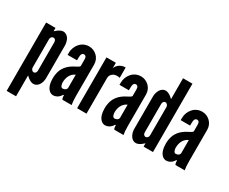

<svg xmlns="http://www.w3.org/2000/svg" viewBox="-133 -1167 2134 1788"><g transform="rotate(30 934.0 -273.5)"><path d="M40 -547H141V-511C158 -527 173 -539 193 -548C202 -553 212 -555 221 -555C249 -555 268 -539 281 -519C293 -498 299 -471 299 -448V-99C299 -76 293 -49 281 -29C268 -8 249 8 221 8C202 8 182 -3 167 -14C158 -21 150 -28 141 -36V188H40ZM141 -120C141 -104 156 -87 171 -87C186 -87 198 -101 198 -120V-427C198 -446 186 -460 171 -460C156 -460 141 -446 141 -427Z M522 -417C522 -426 522 -440 519 -450C515 -460 507 -467 494 -467C477 -467 470 -454 467 -438C466 -430 465 -421 465 -412C465 -403 465 -394 465 -386H364V-409C364 -449 379 -485 403 -512C427 -539 461 -555 500 -555C533 -555 563 -542 586 -520C609 -498 623 -467 623 -431V-95C623 -46 626 -24 630 0H531C522 -11 522 -37 522 -44H515C510 -35 501 -22 487 -11C473 0 454 8 434 8C421 8 400 3 384 -17C367 -36 353 -70 353 -127C353 -188 371 -232 395 -262C419 -292 449 -311 474 -324C499 -337 518 -346 522 -357ZM522 -264C473 -243 452 -194 452 -142C452 -135 453 -123 457 -112C461 -100 468 -91 480 -91C503 -91 522 -105 522 -124Z M891 -443C882 -446 872 -447 863 -447C847 -447 828 -445 812 -430C793 -414 790 -397 790 -380V0H689V-547H790V-486C791 -493 798 -510 814 -526C830 -541 854 -555 891 -555Z M1080 -417C1080 -426 1080 -440 1077 -450C1073 -460 1065 -467 1052 -467C1035 -467 1028 -454 1025 -438C1024 -430 1023 -421 1023 -412C1023 -403 1023 -394 1023 -386H922V-409C922 -449 937 -485 961 -512C985 -539 1019 -555 1058 -555C1091 -555 1121 -542 1144 -520C1167 -498 1181 -467 1181 -431V-95C1181 -46 1184 -24 1188 0H1089C1080 -11 1080 -37 1080 -44H1073C1068 -35 1059 -22 1045 -11C1031 0 1012 8 992 8C979 8 958 3 942 -17C925 -36 911 -70 911 -127C911 -188 929 -232 953 -262C977 -292 1007 -311 1032 -324C1057 -337 1076 -346 1080 -357ZM1080 -264C1031 -243 1010 -194 1010 -142C1010 -135 1011 -123 1015 -112C1019 -100 1026 -91 1038 -91C1061 -91 1080 -105 1080 -124Z M1505 0H1404V-36C1387 -20 1372 -8 1353 1C1343 6 1333 8 1324 8C1296 8 1277 -8 1265 -29C1252 -49 1246 -76 1246 -99V-448C1246 -471 1252 -498 1265 -519C1277 -539 1296 -555 1324 -555C1343 -555 1363 -544 1378 -533C1387 -526 1395 -519 1404 -511V-735H1505ZM1404 -427C1404 -443 1389 -460 1374 -460C1359 -460 1347 -446 1347 -427V-120C1347 -101 1359 -87 1374 -87C1389 -87 1404 -101 1404 -120Z M1738 -417C1738 -426 1738 -440 1735 -450C1731 -460 1723 -467 1710 -467C1693 -467 1686 -454 1683 -438C1682 -430 1681 -421 1681 -412C1681 -403 1681 -394 1681 -386H1580V-409C1580 -449 1595 -485 1619 -512C1643 -539 1677 -555 1716 -555C1749 -555 1779 -542 1802 -520C1825 -498 1839 -467 1839 -431V-95C1839 -46 1842 -24 1846 0H1747C1738 -11 1738 -37 1738 -44H1731C1726 -35 1717 -22 1703 -11C1689 0 1670 8 1650 8C1637 8 1616 3 1600 -17C1583 -36 1569 -70 1569 -127C1569 -188 1587 -232 1611 -262C1635 -292 1665 -311 1690 -324C1715 -337 1734 -346 1738 -357ZM1738 -264C1689 -243 1668 -194 1668 -142C1668 -135 1669 -123 1673 -112C1677 -100 1684 -91 1696 -91C1719 -91 1738 -105 1738 -124Z"/></g></svg>

Font: League Gothic
Style: Regular
Weight: 400
Designer: The League of Moveable Type
Version: Version 1.560;PS 001.560;hotconv 1.0.56;makeotf.lib2.0.21325